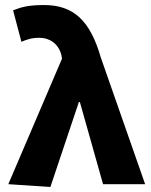

<svg xmlns="http://www.w3.org/2000/svg" viewBox="-20 -731 599 762"><path d="M180 11 293 -326H297L389 0H556L380 -503C338 -649 272 -711 155 -711C93 -711 65 -703 32 -690L65 -565C88 -575 106 -581 137 -581C176 -581 213 -558 224 -511L226 -498L13 0Z"/></svg>

Font: DAIFUKU Sans
Style: Bold
Weight: 700
Designer: Original font ‘Source Han Sans JP’ : Paul D. Hunt
Foundry: Daifuku
Version: Version 1.000